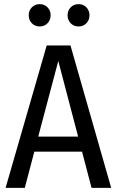

<svg xmlns="http://www.w3.org/2000/svg" viewBox="-20 -909 566 929"><path d="M377 -175H146L100 0H7L206 -689H321L518 0H423ZM358 -248 262 -614 165 -248ZM225 -835Q225 -812 210 -796.5Q195 -781 172 -781Q149 -781 134 -796.5Q119 -812 119 -835Q119 -858 134 -873.5Q149 -889 172 -889Q195 -889 210 -873.5Q225 -858 225 -835ZM413 -835Q413 -812 398 -796.5Q383 -781 360 -781Q337 -781 322 -796.5Q307 -812 307 -835Q307 -858 322 -873.5Q337 -889 360 -889Q383 -889 398 -873.5Q413 -858 413 -835Z"/></svg>

Font: Fira Sans Condensed
Style: Regular
Weight: 400
Width: 3
Designer: bBox Type GmbH & Carrois Corporate GbR & Edenspiekermann AG
Foundry: bBox Type GmbH & Carrois Corporate GbR & Edenspiekermann AG
Version: Version 4.301